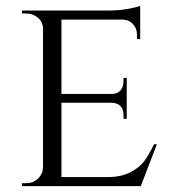

<svg xmlns="http://www.w3.org/2000/svg" viewBox="-20 -636 586 656"><path d="M69 -10Q93 -10 109.5 -25.5Q126 -41 127 -63V-538Q127 -560 110 -575Q93 -590 69 -590H55V-600H347Q388 -600 419 -606Q450 -612 459 -616V-502L448 -503V-518Q448 -539 434 -554Q420 -569 398 -569H190V-315H361Q381 -315 391.5 -327Q402 -339 402 -357V-370H413V-230H402V-243Q402 -271 381 -281Q373 -284 364 -285H190V-31H347Q393 -31 424.5 -47Q456 -63 472.5 -85Q489 -107 506 -143H516L461 0H55V-10Z"/></svg>

Font: Cinzel
Style: Regular
Weight: 400
Designer: Natanael Gama
Version: Version 1.001;PS 001.001;hotconv 1.0.56;makeotf.lib2.0.21325